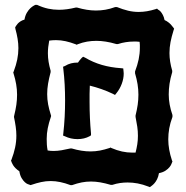

<svg xmlns="http://www.w3.org/2000/svg" viewBox="-20 -750 759 785"><path d="M691.9 -632.8 689.9 -627Q681.6 -600.6 677.2 -578.1Q672.9 -555.7 672.9 -533.2Q672.9 -499 684.1 -460.9V-455.1Q676.3 -429.2 673.1 -407.2Q669.9 -385.3 669.9 -363.8Q669.9 -323.2 685.1 -279.8V-272Q675.8 -247.1 671.9 -224.9Q668 -202.6 668 -180.2Q668 -139.6 683.1 -94.2L685.1 -89.8L683.1 -85Q682.6 -84.5 680.7 -79.1Q678.7 -73.7 673.1 -66.7Q667.5 -59.6 657 -52.5Q646.5 -45.4 629.9 -42Q627.4 -27.3 622.3 -17.3Q617.2 -7.3 611.8 -1.2Q606.4 4.9 602.5 7.8Q598.6 10.7 598.1 11.2L592.8 15.1L587.9 13.2Q564 3.9 543.2 0Q522.5 -3.9 502 -3.9Q486.3 -3.9 470.9 -1.7Q455.6 0.5 439 5.9H433.1Q409.7 -1 390.1 -4.4Q370.6 -7.8 352.1 -7.8Q332.5 -7.8 314 -4.2Q295.4 -0.5 274.9 6.8H268.1Q246.1 -1.5 226.3 -5.6Q206.5 -9.8 187 -9.8Q167.5 -9.8 148.4 -5.6Q129.4 -1.5 107.9 5.9L104 6.8L100.1 4.9Q99.1 4.9 93.8 2.9Q88.4 1 81.8 -4.9Q75.2 -10.7 68.6 -21.5Q62 -32.2 59.1 -49.8Q50.3 -55.7 43.9 -62Q37.6 -68.4 33.9 -74.2Q30.3 -80.1 28.6 -84Q26.9 -87.9 26.9 -88.9L24.9 -92.8L26.9 -97.2Q36.6 -122.6 41.7 -146.5Q46.9 -170.4 46.9 -195.8Q46.9 -213.4 44.2 -232.2Q41.5 -251 37.1 -272L38.1 -277.8Q43.9 -301.3 46.9 -321.8Q49.8 -342.3 49.8 -362.8Q49.8 -384.3 46.1 -405.5Q42.5 -426.8 35.2 -450.2L34.2 -454.1L36.1 -458Q45.9 -483.9 50.5 -506.8Q55.2 -529.8 55.2 -553.2Q55.2 -571.8 52 -591.3Q48.8 -610.8 43 -631.8L42 -638.2L44.9 -643.1Q45.4 -643.6 47.4 -646.7Q49.3 -649.9 53.2 -654.1Q57.1 -658.2 63.7 -662.6Q70.3 -667 80.1 -669.9Q83 -686.5 89.8 -698Q96.7 -709.5 104 -716.3Q111.3 -723.1 117.2 -726.3Q123 -729.5 124 -730H131.8Q155.3 -719.2 176.8 -714.6Q198.2 -710 221.2 -710Q252.4 -710 290 -719.2H294.9Q336.4 -707 372.1 -707Q391.6 -707 410.6 -710.2Q429.7 -713.4 451.2 -721.2H458Q482.4 -711.4 503.7 -706.3Q524.9 -701.2 546.9 -701.2Q564 -701.2 581.1 -704.1Q598.1 -707 617.2 -712.9L622.1 -714.8L626 -710.9Q626.5 -710.4 629.9 -708.5Q633.3 -706.5 637.5 -701.7Q641.6 -696.8 646 -688.5Q650.4 -680.2 652.8 -668Q661.6 -664.1 668.2 -658.9Q674.8 -653.8 679 -649.2Q683.1 -644.5 685.3 -641.4Q687.5 -638.2 688 -638.2ZM189 -275.9 188 -272Q179.7 -248 175.3 -226.1Q170.9 -204.1 170.9 -182.1Q170.9 -169.9 171.6 -158.4Q172.4 -147 174.8 -134.8Q181.2 -133.8 187 -133.3Q192.9 -132.8 199.2 -132.8Q214.8 -132.8 231.7 -135.7Q248.5 -138.7 268.1 -143.1H272.9Q314 -130.9 350.1 -130.9Q369.6 -130.9 388.7 -134.5Q407.7 -138.2 428.2 -145L432.1 -147L435.1 -145Q457.5 -135.3 478.8 -130.6Q500 -126 521 -126H534.2Q538.6 -143.1 541.3 -159.9Q543.9 -176.8 543.9 -194.8Q543.9 -213.4 541.3 -231.7Q538.6 -250 534.2 -272V-277.8Q540 -301.3 543 -321.8Q545.9 -342.3 545.9 -362.8Q545.9 -384.3 542.5 -405.5Q539.1 -426.8 532.2 -450.2V-458Q542 -483.9 546.9 -507.3Q551.8 -530.8 551.8 -554.2Q551.8 -560.1 551.8 -566.2Q551.8 -572.3 550.8 -579.1Q543.9 -580.1 538.1 -580.1Q532.2 -580.1 525.9 -580.1Q510.3 -580.1 494.4 -577.6Q478.5 -575.2 461.9 -569.8H456.1Q432.6 -576.7 412.6 -579.8Q392.6 -583 374 -583Q354.5 -583 335.9 -579.8Q317.4 -576.7 296.9 -568.8L293.9 -566.9L290 -568.8Q268.1 -577.1 248.3 -581.5Q228.5 -585.9 209 -585.9Q201.7 -585.9 194.8 -585.4Q188 -585 181.2 -584Q178.7 -570.3 177.2 -557.6Q175.8 -544.9 175.8 -532.2Q175.8 -514.6 178.7 -497.1Q181.6 -479.5 187 -460.9V-455.1Q180.2 -429.2 176.5 -407.7Q172.9 -386.2 172.9 -365.2Q172.9 -343.8 176.8 -323.2Q180.7 -302.7 188 -279.8ZM352.1 -196.8 346.2 -192.9Q324.7 -181.2 296.9 -181.2Q269 -181.2 245.1 -192.9L237.8 -195.8L238.8 -204.1Q242.7 -238.8 244.4 -272.2Q246.1 -305.7 246.1 -338.9Q246.1 -372.1 244.4 -404.3Q242.7 -436.5 238.8 -469.2L237.8 -477.1L245.1 -480Q257.8 -487.8 270.5 -491Q283.2 -494.1 295.9 -494.1H298.8Q302.2 -499.5 305.9 -503.9Q309.6 -508.3 314 -513.2L319.8 -518.1L328.1 -514.2Q360.4 -495.1 396.5 -484.6Q432.6 -474.1 475.1 -471.2L483.9 -470.2L484.9 -460.9Q484.9 -458 485.4 -455.1Q485.8 -452.1 485.8 -449.2Q485.8 -428.7 477.8 -407.2Q469.7 -385.7 456.1 -369.1L450.2 -361.8L441.9 -366.2Q418.5 -377.4 394.8 -385.7Q371.1 -394 347.2 -399.9Q346.2 -383.3 346.2 -366.5Q346.2 -349.6 346.2 -333Q346.2 -267.1 352.1 -204.1Z"/></svg>

Font: Hanalei Fill
Style: Regular
Weight: 400
Version: Version 1.000